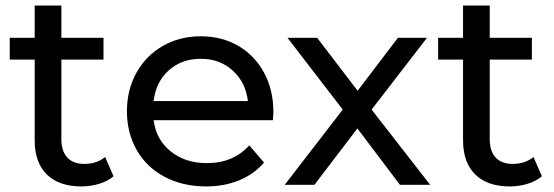

<svg xmlns="http://www.w3.org/2000/svg" viewBox="-20 -666 1998 692"><path d="M15.1 -451.2V-529.8H105V-646H201.2V-529.8H353V-451.2H201.2V-164.1Q201.2 -121.1 222.7 -98.1Q244.1 -75.2 284.2 -75.2Q328.1 -75.2 358.9 -100.1L389.2 -30.8Q368.2 -12.7 337.2 -3.4Q306.2 5.9 272.9 5.9Q192.9 5.9 148.9 -37.1Q105 -80.1 105 -160.2V-451.2Z M437.5 -265.1Q437.5 -342.3 471.9 -404.1Q506.3 -465.8 566.9 -500.5Q627.4 -535.2 703.6 -535.2Q779.8 -535.2 839.1 -500.5Q898.4 -465.8 931.9 -403.8Q965.3 -341.8 965.3 -262.2Q965.3 -251 963.4 -232.9H533.7Q542.5 -163.1 595 -120.6Q647.5 -78.1 725.6 -78.1Q820.8 -78.1 878.4 -142.1L931.6 -80.1Q895.5 -38.1 842 -16.1Q788.6 5.9 722.7 5.9Q638.7 5.9 573.5 -28.6Q508.3 -63 472.9 -125Q437.5 -187 437.5 -265.1ZM533.7 -301.8H873.5Q865.7 -368.7 819.1 -411.4Q772.5 -454.1 703.6 -454.1Q634.3 -454.1 587.9 -412.1Q541.5 -370.1 533.7 -301.8Z M1006.3 0 1215.3 -271 1016.1 -529.8H1123L1269 -338.9L1414.1 -529.8H1519L1319.3 -271L1530.3 0H1421.4L1268.1 -203.1L1113.3 0Z M1559.1 -451.2V-529.8H1648.9V-646H1745.1V-529.8H1897V-451.2H1745.1V-164.1Q1745.1 -121.1 1766.6 -98.1Q1788.1 -75.2 1828.1 -75.2Q1872.1 -75.2 1902.8 -100.1L1933.1 -30.8Q1912.1 -12.7 1881.1 -3.4Q1850.1 5.9 1816.9 5.9Q1736.8 5.9 1692.9 -37.1Q1648.9 -80.1 1648.9 -160.2V-451.2Z"/></svg>

Font: Montserrat Medium
Style: Regular
Weight: 500
Designer: Julieta Ulanovsky
Foundry: Julieta Ulanovsky
Version: Version 7.200